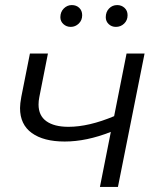

<svg xmlns="http://www.w3.org/2000/svg" viewBox="-20 -737 638 757"><path d="M550 -526 445 0H374L417 -217Q321 -179 235 -179Q152 -179 105.5 -212.5Q59 -246 59 -311Q59 -328 64 -355L98 -526H169L135 -354Q132 -339 132 -325Q132 -281 163 -259Q194 -237 250 -237Q330 -237 430 -279L479 -526ZM218 -669Q218 -690 231.5 -703.5Q245 -717 263 -717Q281 -717 292.5 -706Q304 -695 304 -677Q304 -657 290.5 -644Q277 -631 259 -631Q242 -631 230 -642Q218 -653 218 -669ZM397 -669Q397 -690 410 -703.5Q423 -717 442 -717Q459 -717 471 -706Q483 -695 483 -677Q483 -657 469.5 -644Q456 -631 437 -631Q420 -631 408.5 -642Q397 -653 397 -669Z"/></svg>

Font: Montserrat Alternates
Style: Italic
Weight: 400
Italic angle: -11.3°
Designer: Julieta Ulanovsky
Foundry: Julieta Ulanovsky
Version: Version 7.200